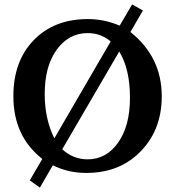

<svg xmlns="http://www.w3.org/2000/svg" viewBox="-20 -773 792 876"><path d="M41 -334Q41 -494 134 -590Q227 -686 381 -686Q456 -686 526 -656L583 -753L632 -725L575 -627Q718 -513 718 -334Q718 -171 609 -70Q517 16 373 16Q291 16 221 -19L162 83L116 50L173 -48Q41 -151 41 -334ZM184 -344Q184 -230 228 -142L485 -584Q440 -622 380 -622Q294 -622 239 -546.5Q184 -471 184 -344ZM264 -92Q314 -46 380 -46Q465 -46 519 -122.5Q573 -199 573 -327Q573 -458 524 -538Z"/></svg>

Font: Khartiya
Style: Bold
Weight: 700
Version: Version 1.0.2